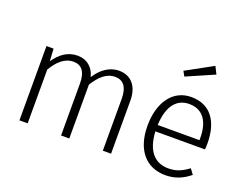

<svg xmlns="http://www.w3.org/2000/svg" viewBox="-120 -1020 1623 1270"><g transform="rotate(20 692.0 -385.5)"><path d="M614 -534C545 -534 490 -492 450 -430C434 -495 387 -534 321 -534C253 -534 200 -495 160 -436L155 -523H105V0H163V-379C202 -443 247 -487 310 -487C364 -487 398 -451 398 -366V0H456V-379C496 -443 540 -487 603 -487C657 -487 692 -451 692 -366V0H750V-374C750 -473 699 -534 614 -534Z M1226 -730 1200 -782 1012 -679 1031 -645ZM1326 -281C1326 -435 1258 -534 1122 -534C994 -534 913 -424 913 -257C913 -89 997 11 1135 11C1204 11 1257 -13 1306 -53L1279 -90C1233 -56 1195 -38 1138 -38C1048 -38 982 -97 975 -239H1324C1325 -249 1326 -265 1326 -281ZM1269 -284H975C981 -426 1042 -486 1124 -486C1223 -486 1269 -413 1269 -299Z"/></g></svg>

Font: FiraGO Light
Style: Regular
Weight: 300
Designer: bBox Type
Foundry: bBox Type GmbH
Version: Version 1.001;PS 001.001;hotconv 1.0.88;makeotf.lib2.5.64775